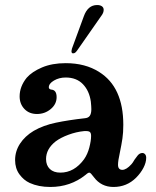

<svg xmlns="http://www.w3.org/2000/svg" viewBox="-20 -733 620 763"><path d="M98 -6Q74 -17 57 -40.5Q40 -64 40 -97Q40 -132 59.5 -162Q79 -192 114 -213Q152 -235 202.5 -245.5Q253 -256 316 -263Q331 -264 337 -273Q343 -282 343 -299Q343 -309 341 -329Q335 -372 309.5 -398.5Q284 -425 241 -425Q215 -425 194.5 -413Q174 -401 174 -386Q174 -379 183 -377Q205 -376 205 -347Q205 -319 181.5 -299.5Q158 -280 127 -280Q96 -280 77 -300Q58 -320 58 -350Q58 -389 86 -424Q107 -448 147 -465Q187 -482 241 -482Q319 -482 374 -447Q470 -387 470 -237Q470 -206 466.5 -182.5Q463 -159 456 -125Q449 -94 449 -78Q449 -68 453.5 -63Q458 -58 466 -58Q482 -58 502 -80Q507 -85 515 -99L527 -115Q535 -125 546 -125Q552 -125 556.5 -120Q561 -115 561 -106Q561 -87 550 -66Q539 -45 521 -27Q484 10 431 10Q382 10 353 -29Q347 -37 342.5 -42Q338 -47 335 -47Q331 -47 326 -43Q321 -39 320 -38Q260 10 180 10Q133 10 98 -6ZM220 -47Q275 -47 314 -100Q328 -120 335 -147Q342 -174 342 -193Q342 -205 336.5 -209Q331 -213 314 -212Q283 -209 252 -197.5Q221 -186 201 -171Q163 -141 163 -101Q163 -76 178 -61.5Q193 -47 220 -47ZM264 -530Q264 -532 266 -540L313 -668Q329 -713 366 -713Q378 -713 385 -708Q392 -703 392 -694Q392 -683 384 -672L287 -533Q282 -526 278.5 -523.5Q275 -521 270 -521Q264 -521 264 -530Z"/></svg>

Font: Raigarh Medium
Style: Regular
Weight: 500
Designer: jaikishan Patel
Foundry: MagicType
Version: Version 1.000